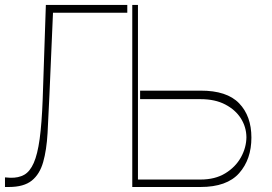

<svg xmlns="http://www.w3.org/2000/svg" viewBox="-27 -747 1086 767"><path d="M532.7 -384.9H774.1Q879.3 -385.3 928.3 -334.3Q977.3 -283.4 977.3 -197.4Q977.3 -110.4 928.3 -55.2Q879.3 0 774.1 0H501.4V-727.3H524.1V-29.8H774.1Q832.4 -29.8 873 -54.7Q913.7 -79.5 935.4 -118.4Q957 -157.3 957.4 -198.9Q957 -239.3 935.4 -273.8Q913.7 -308.2 873 -329.5Q832.4 -350.9 774.1 -350.9H532.7ZM-7.1 0V-38.4L14.2 -36.9Q46.9 -35.9 69.8 -48.8Q92.7 -61.8 107.8 -96.1Q122.9 -130.3 131.4 -191.9Q139.9 -253.6 143.5 -349.4L156.2 -727.3H481.5V-696H184.7L170.5 -367.9Q166.9 -283.4 163 -215.4Q159.1 -147.4 145.4 -99.3Q131.7 -51.1 100 -25.6Q68.2 0 8.5 0Z"/></svg>

Font: Inter Thin BETA
Style: Regular
Weight: 100
Designer: Rasmus Andersson
Foundry: rsms
Version: Version 3.011;git-f93a4a705